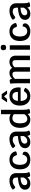

<svg xmlns="http://www.w3.org/2000/svg" viewBox="2177 -3015 848 5242"><g transform="rotate(-90 2601.0 -394.0)"><path d="M529 -24Q512 -11 485.5 -2.5Q459 6 437 6Q389 6 379 -73Q324 10 208 10Q134 10 88.5 -29.5Q43 -69 43 -133Q43 -224 124 -271.5Q205 -319 375 -328V-373Q375 -471 272 -471Q235 -471 202 -456.5Q169 -442 124 -407Q117 -402 110 -402Q94 -402 76 -420.5Q58 -439 44 -471Q85 -511 151 -535.5Q217 -560 285 -560Q386 -560 441 -511Q496 -462 496 -373V-184Q496 -114 503 -81Q510 -48 529 -24ZM375 -169V-259Q167 -250 167 -144Q167 -110 187 -91.5Q207 -73 244 -73Q321 -73 375 -169Z M598 -278Q598 -409 668 -484.5Q738 -560 860 -560Q957 -560 1018.5 -512.5Q1080 -465 1091 -382Q1045 -355 1011 -355Q997 -355 988.5 -363.5Q980 -372 973 -393Q960 -436 932.5 -456.5Q905 -477 860 -477Q795 -477 758.5 -424.5Q722 -372 722 -278Q722 -178 759.5 -126.5Q797 -75 868 -75Q920 -75 952.5 -105.5Q985 -136 1001 -201Q1042 -201 1061.5 -183.5Q1081 -166 1081 -131Q1081 -94 1051.5 -61.5Q1022 -29 973 -9.5Q924 10 868 10Q735 10 666.5 -63.5Q598 -137 598 -278Z M1662 -24Q1645 -11 1618.5 -2.5Q1592 6 1570 6Q1522 6 1512 -73Q1457 10 1341 10Q1267 10 1221.5 -29.5Q1176 -69 1176 -133Q1176 -224 1257 -271.5Q1338 -319 1508 -328V-373Q1508 -471 1405 -471Q1368 -471 1335 -456.5Q1302 -442 1257 -407Q1250 -402 1243 -402Q1227 -402 1209 -420.5Q1191 -439 1177 -471Q1218 -511 1284 -535.5Q1350 -560 1418 -560Q1519 -560 1574 -511Q1629 -462 1629 -373V-184Q1629 -114 1636 -81Q1643 -48 1662 -24ZM1508 -169V-259Q1300 -250 1300 -144Q1300 -110 1320 -91.5Q1340 -73 1377 -73Q1454 -73 1508 -169Z M2252 -21Q2203 6 2157 6Q2137 6 2125 -10.5Q2113 -27 2108 -64Q2080 -26 2043.5 -8Q2007 10 1958 10Q1851 10 1791 -64.5Q1731 -139 1731 -273Q1731 -361 1761.5 -425.5Q1792 -490 1849 -525Q1906 -560 1983 -560Q2015 -560 2048 -551Q2081 -542 2104 -527V-791H2225V-181Q2225 -116 2231 -80.5Q2237 -45 2252 -21ZM2104 -154V-440Q2085 -457 2055 -468Q2025 -479 1994 -479Q1927 -479 1891 -425.5Q1855 -372 1855 -273Q1855 -73 1976 -73Q2017 -73 2048 -92.5Q2079 -112 2104 -154Z M2832 -255H2464Q2469 -169 2504 -122Q2539 -75 2599 -75Q2640 -75 2666.5 -91.5Q2693 -108 2727 -156Q2733 -165 2748 -165Q2776 -165 2825 -130Q2797 -62 2738.5 -26Q2680 10 2599 10Q2478 10 2408.5 -66.5Q2339 -143 2339 -276Q2339 -408 2409 -484Q2479 -560 2601 -560Q2713 -560 2774.5 -495Q2836 -430 2836 -312Q2836 -295 2832 -255ZM2713 -329Q2713 -478 2598 -478Q2541 -478 2507.5 -440.5Q2474 -403 2466 -329ZM2526 -772H2653L2750 -625H2660L2590 -708L2518 -625H2428Z M3703 -388V0H3581V-385Q3581 -437 3563.5 -458Q3546 -479 3503 -479Q3437 -479 3386 -420Q3387 -415 3387 -404V0H3265V-395Q3265 -439 3248 -459Q3231 -479 3195 -479Q3162 -479 3131.5 -462.5Q3101 -446 3069 -410V0H2948V-356Q2948 -501 2936 -532Q2953 -542 2977 -548Q3001 -554 3020 -554Q3043 -554 3055 -538Q3067 -522 3068 -488Q3106 -526 3145.5 -543Q3185 -560 3233 -560Q3280 -560 3315 -540.5Q3350 -521 3369 -485Q3431 -560 3537 -560Q3614 -560 3658.5 -513.5Q3703 -467 3703 -388Z M3864 -550H3986V0H3864ZM3852 -718V-731Q3852 -798 3919 -798H3931Q3998 -798 3998 -731V-718Q3998 -651 3931 -651H3919Q3852 -651 3852 -718Z M4102 -278Q4102 -409 4172 -484.5Q4242 -560 4364 -560Q4461 -560 4522.5 -512.5Q4584 -465 4595 -382Q4549 -355 4515 -355Q4501 -355 4492.5 -363.5Q4484 -372 4477 -393Q4464 -436 4436.5 -456.5Q4409 -477 4364 -477Q4299 -477 4262.5 -424.5Q4226 -372 4226 -278Q4226 -178 4263.5 -126.5Q4301 -75 4372 -75Q4424 -75 4456.5 -105.5Q4489 -136 4505 -201Q4546 -201 4565.5 -183.5Q4585 -166 4585 -131Q4585 -94 4555.5 -61.5Q4526 -29 4477 -9.5Q4428 10 4372 10Q4239 10 4170.5 -63.5Q4102 -137 4102 -278Z M5166 -24Q5149 -11 5122.5 -2.5Q5096 6 5074 6Q5026 6 5016 -73Q4961 10 4845 10Q4771 10 4725.5 -29.5Q4680 -69 4680 -133Q4680 -224 4761 -271.5Q4842 -319 5012 -328V-373Q5012 -471 4909 -471Q4872 -471 4839 -456.5Q4806 -442 4761 -407Q4754 -402 4747 -402Q4731 -402 4713 -420.5Q4695 -439 4681 -471Q4722 -511 4788 -535.5Q4854 -560 4922 -560Q5023 -560 5078 -511Q5133 -462 5133 -373V-184Q5133 -114 5140 -81Q5147 -48 5166 -24ZM5012 -169V-259Q4804 -250 4804 -144Q4804 -110 4824 -91.5Q4844 -73 4881 -73Q4958 -73 5012 -169Z"/></g></svg>

Font: Krub SemiBold
Style: Regular
Weight: 600
Version: Version 1.000; ttfautohint (v1.6)